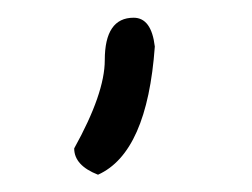

<svg xmlns="http://www.w3.org/2000/svg" viewBox="-20 -122 290 221"><path d="M133.8 -101.6Q154.3 -101.6 158.2 -68.4Q149.4 53.7 92.8 79.1Q65.4 68.4 65.4 48.8Q100.6 -14.6 100.6 -52.7Q100.6 -101.6 133.8 -101.6Z"/></svg>

Font: Sue Ellen Francisco
Style: Regular
Weight: 400
Designer: Kimberly Geswein
Foundry: Kimberly Geswein
Version: Version 1.002 2007